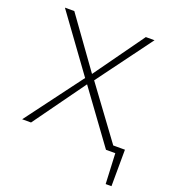

<svg xmlns="http://www.w3.org/2000/svg" viewBox="-149 -768 941 1057"><g transform="rotate(20 321.5 -240.0)"><path d="M592 178 582 -36H627L626 178ZM542 -36H613V0H542ZM38 0 286 -332 49 -658H104L314 -366L523 -658H574L337 -337L585 0H529L308 -303L90 0Z"/></g></svg>

Font: Ysabeau Office ExtraLight
Style: Regular
Weight: 250
Designer: Christian Thalmann (Catharsis Fonts)
Version: Version 2.001;gftools[0.9.30]; featfreeze: tnum,lnum,ss02